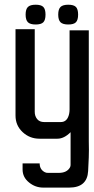

<svg xmlns="http://www.w3.org/2000/svg" viewBox="-20 -603 407 834"><path d="M319.3 -539.6Q319.3 -516.1 309.8 -506.3Q300.3 -496.6 276.6 -496.6Q252.9 -496.6 242.9 -506.3Q232.9 -516.1 232.9 -539.6Q232.9 -563 242.9 -572.8Q252.9 -582.5 276.6 -582.5Q300.3 -582.5 309.8 -572.8Q319.3 -563 319.3 -539.6ZM177.7 -539.6Q177.7 -516.1 168.2 -506.3Q158.7 -496.6 135 -496.6Q111.3 -496.6 101.3 -506.3Q91.3 -516.1 91.3 -539.6Q91.3 -563 101.3 -572.8Q111.3 -582.5 135 -582.5Q158.7 -582.5 168.2 -572.8Q177.7 -563 177.7 -539.6ZM286.6 -28.8Q258.3 -0.5 229.5 -0.5H151.4Q108.9 -0.5 78.1 -29.3Q47.4 -58.1 47.4 -101.1V-476.1H130.9V-117.2Q130.9 -98.6 141.4 -85.7Q151.9 -72.8 171.9 -72.8H243.2Q272.5 -72.3 280.3 -108.4Q282.2 -118.2 282.2 -127V-471.2H365.7V10.3Q365.7 26.4 366.2 47.4Q366.7 68.4 362.8 140.1Q358.9 211.9 280.3 211.9H168Q133.3 211.9 106 189.5Q78.1 167 78.1 133.3V106.9H152.3Q152.3 132.8 173.8 144.5Q180.7 148.4 188.5 147.9H236.8Q268.6 147.5 282.2 127Q287.1 120.1 286.6 110.4Z"/></svg>

Font: Uroob
Style: Regular
Weight: 400
Designer: Hussain K H
Foundry: Swanthanthra Malayalam Computing(http://smc.org.in)
Version: Version 2.0.0+20200101